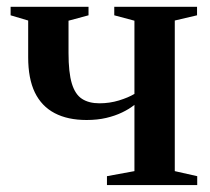

<svg xmlns="http://www.w3.org/2000/svg" viewBox="-20 -532 604 552"><path d="M287.5 0V-25.5L366.5 -40V-230.5Q351.5 -218.5 331.2 -208.8Q311 -199 285.5 -193Q260 -187 229 -187Q174.5 -187 137 -206.8Q99.5 -226.5 80.2 -266.2Q61 -306 61 -367.5V-473L10.5 -488V-512.5H234.5V-488L177 -472.5V-379.5Q177 -323.5 186.5 -292Q196 -260.5 215.8 -247.8Q235.5 -235 266 -235Q295 -235 322 -243.2Q349 -251.5 366.5 -262V-472.5L308.5 -488V-512.5H546.5V-488L482.5 -473V-40L547 -25.5V0Z"/></svg>

Font: Merriweather 120pt SemiBold
Style: Regular
Weight: 600
Version: Version 2.100